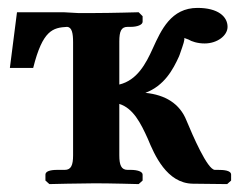

<svg xmlns="http://www.w3.org/2000/svg" viewBox="-20 -465 608 486"><path d="M282 -72V-202C317 -191 336 -154 354 -114C371 -73 402 -1 468 0L555 1L565 -8V-23C565 -34 545 -35 532 -35H524C505 -35 467 -124 452 -160C435 -203 398 -225 348 -230C396 -248 418 -289 433 -322C434 -325 436 -329 437 -333C443 -350 449 -367 446 -369C448 -368 452 -367 457 -365C465 -360 480 -355 498 -355C530 -355 556 -375 556 -397C556 -423 532 -445 480 -445C413 -445 388 -389 367 -343C349 -303 327 -262 282 -251V-360C282 -386 287 -397 303 -397H311C327 -397 341 -402 341 -410V-424L331 -434C331 -434 260 -432 221 -432H177L141 -434H23L5 -293H64C88 -389 114 -395 150 -397C162 -396 165 -381 165 -358V-72C165 -47 160 -35 144 -35H125C106 -35 95 -31 95 -23V-8L105 1C105 1 186 -1 221 -1C260 -1 331 1 331 1L341 -8V-23C341 -31 327 -35 311 -35H303C287 -35 282 -47 282 -72Z"/></svg>

Font: Libertinus Serif Semibold
Style: Regular
Weight: 600
Designer: Philipp H. Poll, Khaled Hosny
Foundry: Caleb Maclennan
Version: Version 7.050;RELEASE